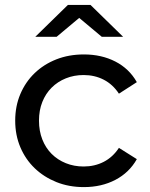

<svg xmlns="http://www.w3.org/2000/svg" viewBox="-20 -757 611 783"><path d="M42 -265Q42 -324 63 -373.5Q84 -423 121.5 -459Q159 -495 210 -515Q261 -535 322 -535Q394 -535 450.5 -506Q507 -477 538 -422L465 -375Q440 -413 403 -432Q366 -451 321 -451Q282 -451 248.5 -437.5Q215 -424 190.5 -399.5Q166 -375 152.5 -341Q139 -307 139 -265Q139 -223 152.5 -188.5Q166 -154 190.5 -129.5Q215 -105 248.5 -91.5Q282 -78 321 -78Q366 -78 403 -97Q440 -116 465 -154L538 -108Q507 -53 450.5 -23.5Q394 6 322 6Q261 6 210 -14.5Q159 -35 121.5 -71Q84 -107 63 -156.5Q42 -206 42 -265ZM395 -607 303 -684 211 -607H124L257 -737H349L482 -607Z"/></svg>

Font: CMG Sans Medium
Style: Regular
Weight: 500
Designer: Julieta Ulanovsky
Foundry: Julieta Ulanovsky
Version: Version 7.200